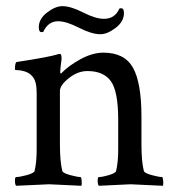

<svg xmlns="http://www.w3.org/2000/svg" viewBox="-20 -598 570 621"><path d="M314.5 -427.7Q382.8 -427.7 410.2 -378.9Q437.5 -330.1 437.5 -220.7V-131.8Q437.5 -75.2 445.3 -44.9Q447.3 -38.1 470.7 -31.7Q494.1 -25.4 503.9 -25.4Q506.8 -25.4 507.8 -13.7Q508.8 -2 506.8 2.9Q409.2 -2 402.3 -2Q400.4 -2 299.8 2.9Q295.9 -1 295.9 -13.2Q295.9 -25.4 299.8 -25.4Q311.5 -25.4 332.5 -31.7Q353.5 -38.1 355.5 -44.9Q362.3 -73.2 362.3 -113.3V-210.9Q362.3 -301.8 338.9 -335Q315.4 -368.2 262.7 -368.2Q231.4 -368.2 202.6 -345.2Q173.8 -322.3 173.8 -303.7V-131.8Q173.8 -75.2 181.6 -44.9Q183.6 -38.1 207 -31.7Q230.5 -25.4 240.2 -25.4Q243.2 -25.4 244.1 -13.7Q245.1 -2 243.2 2.9Q145.5 -2 138.7 -2Q132.8 -2 32.2 2.9Q28.3 -1 28.3 -13.2Q28.3 -25.4 32.2 -25.4Q43.9 -25.4 66.9 -31.7Q89.8 -38.1 91.8 -44.9Q98.6 -73.2 98.6 -113.3V-297.9Q98.6 -335.9 85 -350.6Q75.2 -362.3 61 -366.7Q46.9 -371.1 37.6 -371.1Q28.3 -371.1 28.3 -373Q28.3 -396.5 34.2 -397.5Q137.7 -413.1 168.9 -422.9Q169.9 -422.9 171.9 -423.3Q173.8 -423.8 173.8 -423.8Q177.7 -423.8 178.7 -415.5Q179.7 -407.2 178.7 -403.3Q174.8 -376 174.8 -364.3Q174.8 -360.4 176.8 -360.4Q177.7 -360.4 179.7 -362.3Q202.1 -385.7 240.7 -406.7Q279.3 -427.7 314.5 -427.7ZM316.4 -537.1Q351.6 -537.1 366.2 -570.3Q368.2 -571.3 372.1 -571.3Q380.9 -571.3 380.9 -555.7Q380.9 -528.3 354 -507.8Q327.1 -487.3 304.7 -487.3Q276.4 -487.3 235.4 -508.3Q194.3 -529.3 168 -529.3Q135.7 -529.3 120.1 -495.1Q118.2 -494.1 114.3 -494.1Q105.5 -494.1 105.5 -509.8Q105.5 -537.1 132.3 -557.6Q159.2 -578.1 181.6 -578.1Q209 -578.1 249 -557.6Q289.1 -537.1 316.4 -537.1Z"/></svg>

Font: Crimson Text
Style: Roman
Weight: 400
Version: Version 0.13